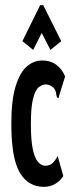

<svg xmlns="http://www.w3.org/2000/svg" viewBox="-20 -715 290 746"><path d="M151 11Q89 11 56.5 -45Q24 -101 24 -234Q24 -325 40.5 -379Q57 -433 84 -456.5Q111 -480 144 -480Q176 -480 198.5 -463.5Q221 -447 233 -418L210 -344L208 -334L202 -336Q199 -343 198 -352.5Q197 -362 189 -373Q174 -387 157 -387Q144 -387 130.5 -376Q117 -365 108.5 -332Q100 -299 100 -234Q100 -170 107.5 -135Q115 -100 128 -85.5Q141 -71 156 -71Q173 -71 184 -81Q195 -91 204 -109L226 -31Q214 -12 194.5 -0.5Q175 11 151 11ZM109 -521 67 -555 136 -695H148L218 -555L176 -521L142 -587Z"/></svg>

Font: Inconsolata UltraCondensed ExtraBold
Style: Regular
Weight: 800
Width: 1
Monospace: yes
Designer: Raph Levien, Cyreal, Brenton Simpson
Foundry: Raph Levien, Cyreal, Google
Version: Version 3.001; ttfautohint (v1.8.2.53-6de2)